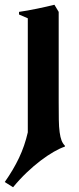

<svg xmlns="http://www.w3.org/2000/svg" viewBox="-48 -505 334 808"><path d="M-28 261Q8 210 32 159.5Q56 109 69 52V-428L32 -444V-455Q67 -460 108 -468.5Q149 -477 181 -485L199 -455V-78Q199 -33 199.5 -1.5Q200 30 203 51.5Q206 73 211 86Q216 99 225 108V112Q204 119 178 134Q152 149 123.5 170.5Q95 192 65 220.5Q35 249 7 283Z"/></svg>

Font: New Rocker
Style: Regular
Weight: 400
Designer: Pablo Impallari, Brenda Gallo, Rodrigo Fuenzalida
Foundry: Pablo Impallari, Brenda Gallo, Rodrigo Fuenzalida
Version: Version 1.000; ttfautohint (v0.93) -l 8 -r 50 -G 200 -x 14 -